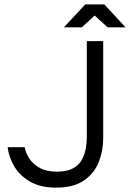

<svg xmlns="http://www.w3.org/2000/svg" viewBox="-20 -850 594 878"><path d="M236 8Q165 8 117.5 -19.5Q70 -47 45 -89.5Q20 -132 15 -177H93Q97 -151 114 -125Q131 -99 162 -82Q193 -65 240 -65Q285 -65 312.5 -79.5Q340 -94 353.5 -118Q367 -142 372 -169.5Q377 -197 377 -222V-662H452V-219Q452 -161 431.5 -109Q411 -57 363.5 -24.5Q316 8 236 8ZM272 -725 370 -830H457L554 -725H472L413 -779L354 -725Z"/></svg>

Font: Questrial
Style: Regular
Weight: 400
Designer: Joe Prince, Laura Meseguer
Foundry: Joe Prince, Laura Meseguer
Version: Version 2.000; ttfautohint (v1.8.3)